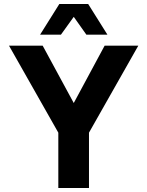

<svg xmlns="http://www.w3.org/2000/svg" viewBox="-20 -938 735 958"><path d="M271 0V-276L25 -710H193L348 -424L502 -710H670L424 -276V0ZM180 -765 276 -918H420L516 -765H411L348 -854L284 -765Z"/></svg>

Font: Geist
Style: Bold
Weight: 400
Designer: Basement.studio, Andrés Briganti, Mateo Zaragoza
Foundry: Basement.studio, Vercel, Andrés Briganti, Guido Ferreyra, Mateo Zaragoza
Version: Version 1.401